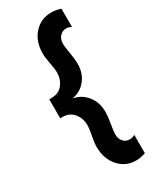

<svg xmlns="http://www.w3.org/2000/svg" viewBox="-232 -771 826 1028"><g transform="rotate(-30 181.5 -257.0)"><path d="M342 -704V-591Q327 -600 310 -600Q286 -600 270.5 -582Q255 -564 255 -537Q255 -520 262.5 -476Q270 -432 270 -406Q270 -347 237 -306.5Q204 -266 152 -258Q204 -250 237 -208.5Q270 -167 270 -108Q270 -82 262.5 -38.5Q255 5 255 23Q255 50 270 67.5Q285 85 310 85Q327 85 342 76V189Q311 200 283 200Q219 200 177 152.5Q135 105 135 31Q135 7 143 -34Q151 -75 151 -94Q151 -135 128.5 -165Q106 -195 65 -199H43V-316Q54 -316 65 -317Q105 -319 128 -349.5Q151 -380 151 -421Q151 -439 143 -480.5Q135 -522 135 -546Q135 -620 177 -667Q219 -714 283 -714Q313 -714 342 -704Z"/></g></svg>

Font: Hind SemiBold
Style: Regular
Weight: 600
Designer: Manushi Parikh, Satya Rajpurohit
Foundry: Indian Type Foundry
Version: Version 2.001;PS 1.0;hotconv 1.0.79;makeotf.lib2.5.61930; tt